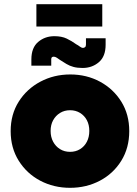

<svg xmlns="http://www.w3.org/2000/svg" viewBox="-20 -886 657 918"><path d="M315 12Q237 12 172.5 -22Q108 -56 69.5 -117.5Q31 -179 31 -259Q31 -339 69.5 -400Q108 -461 173 -495.5Q238 -530 316 -530Q394 -530 458 -495.5Q522 -461 560 -400Q598 -339 598 -259Q598 -179 560 -117.5Q522 -56 457.5 -22Q393 12 315 12ZM315 -160Q342 -160 363 -173Q384 -186 395.5 -208.5Q407 -231 407 -260Q407 -289 395.5 -311Q384 -333 363 -346Q342 -359 315 -359Q288 -359 267 -346Q246 -333 234 -311Q222 -289 222 -260Q222 -231 234 -208.5Q246 -186 267 -173Q288 -160 315 -160ZM375 -561Q350 -561 331.5 -566Q313 -571 298 -580Q283 -589 266 -600Q259 -605 251.5 -610Q244 -615 237 -615Q232 -615 228.5 -612.5Q225 -610 225 -603V-572H130V-602Q130 -658 162.5 -685.5Q195 -713 240 -713Q275 -713 299 -701.5Q323 -690 345 -674Q353 -670 361.5 -663.5Q370 -657 377 -657Q382 -657 386.5 -660.5Q391 -664 391 -673V-703H485V-672Q485 -616 452.5 -588.5Q420 -561 375 -561ZM154 -759V-866H469V-759Z"/></svg>

Font: MuseoModerno Thin Black
Style: Regular
Weight: 900
Version: Version 1.002